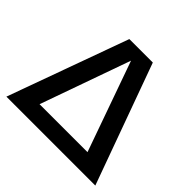

<svg xmlns="http://www.w3.org/2000/svg" viewBox="-179 -926 1113 1113"><g transform="rotate(45 377.0 -370.0)"><path d="M13 0 281 -740H473.5L742 0ZM180 -105H573L376.5 -658.5Z"/></g></svg>

Font: Encode Sans Semi Expanded SemiBold
Style: Regular
Weight: 600
Width: 6
Designer: Multiple Designers
Foundry: Impallari Type
Version: Version 3.000; ttfautohint (v1.8.3) -l 8 -r 50 -G 200 -x 14 